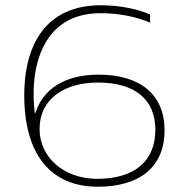

<svg xmlns="http://www.w3.org/2000/svg" viewBox="-20 -699 716 728"><path d="M361 -679C177 -679 72 -558 72 -337C72 -114 172 9 351 9C512 9 604 -68 604 -205C604 -340 512 -416 354 -416C221 -416 142 -358 114 -270H112C92 -423 129 -649 361 -649C427 -649 494 -637 549 -613V-644C500 -666 431 -679 361 -679ZM130 -210C130 -323 223 -386 351 -386C492 -386 569 -322 569 -207C569 -88 490 -21 349 -21C219 -21 130 -105 130 -210Z"/></svg>

Font: LT Wave Alt Thin
Style: Regular
Weight: 100
Designer: Daniel Lyons
Version: Version 2.5 (Glyphs App)